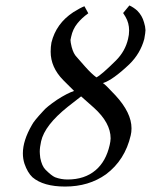

<svg xmlns="http://www.w3.org/2000/svg" viewBox="-20 -664 554 705"><path d="M455.1 -644Q470.2 -637.2 483.9 -625Q502 -606.9 508.8 -582Q513.7 -566.9 514.2 -553.2Q514.2 -545.4 509.8 -521Q495.6 -467.8 455.1 -428.2Q394 -370.1 357.9 -358.9Q365.7 -355 403.8 -314Q462.9 -250 462.9 -192.9Q462.9 -178.7 460 -167Q439 -76.2 369.1 -23.9Q306.2 21 219.2 21Q139.2 21 99.1 -13.2Q81.1 -30.3 69.8 -63Q64 -81.1 64 -101.1Q64 -147.9 97.2 -205.1Q104 -219.2 138.2 -255.9Q150.4 -271 189.9 -297.9Q227.1 -321.8 252 -330.1L211.9 -370.1Q166 -417 166 -474.1Q166 -492.2 168.9 -507.8Q186 -577.6 249 -619.1Q274.9 -635.3 290 -641.1L304.2 -615.2Q280.3 -598.1 264.2 -578.1Q247.1 -557.1 241.2 -528.8Q239.3 -521 238.8 -517.1Q238.8 -509.3 243.2 -491.2Q250 -466.3 261.2 -455.1L293 -418.9Q315.9 -393.1 334 -379.9Q351.1 -387.7 405.8 -441.9Q439.9 -476.1 450.2 -521Q454.1 -536.1 454.1 -551.8Q454.1 -579.6 440.9 -602.1Q435.1 -611.8 432.1 -616.2ZM228 -4.9Q291 -4.9 331.1 -39.1Q369.1 -71.3 382.8 -131.8Q385.7 -144 386.2 -155.8Q386.2 -212.9 325.2 -268.1L277.8 -310.1L229 -272Q144 -204.1 130.9 -145Q126 -123 126 -106.9Q126 -100.1 127.9 -84Q133.8 -54.2 147 -41Q168.9 -19 182.1 -13.2Q204.1 -4.9 228 -4.9Z"/></svg>

Font: Linux Libertine
Style: Italic
Weight: 400
Italic angle: -12°
Designer: Philipp H. Poll
Foundry: Philipp H. Poll
Version: Version 5.1.6 ; ttfautohint (v0.9)